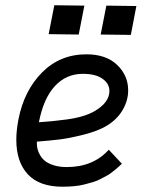

<svg xmlns="http://www.w3.org/2000/svg" viewBox="-20 -705 558 730"><path d="M186.5 -685.1 300.8 -683.6 279.3 -573.7 165 -575.2ZM384.3 -683.6 498.5 -682.1 477.5 -572.3 362.8 -573.7ZM127.9 -240.2Q161.1 -242.7 179.4 -244.4Q197.8 -246.1 232.9 -250.7Q268.1 -255.4 295.2 -263.7Q322.3 -272 341.8 -283.7Q396 -316.4 396 -358.9Q396 -387.2 369.4 -405.8Q342.8 -424.3 294.9 -424.3Q231.9 -424.3 188.7 -377.7Q145.5 -331.1 127.9 -240.2ZM308.6 -498.5Q383.3 -498.5 425.3 -458.3Q467.3 -418 467.3 -361.3Q467.3 -323.2 446.8 -287.6Q426.3 -252 387.7 -228Q353.5 -207 298.3 -193.1Q243.2 -179.2 206.5 -174.8Q169.9 -170.4 120.1 -166.5V-161.1Q120.1 -149.4 122.8 -137.9Q125.5 -126.5 133.1 -113.8Q140.6 -101.1 152.8 -91.8Q165 -82.5 185.8 -76.2Q206.5 -69.8 233.9 -69.8Q334 -69.8 393.6 -135.7L443.4 -82.5Q442.9 -82 434.1 -73.7Q425.3 -65.4 421.1 -62.3Q417 -59.1 406 -50.3Q395 -41.5 386 -36.9Q377 -32.2 362.8 -24.7Q348.6 -17.1 333.7 -12.7Q318.8 -8.3 300.8 -3.7Q282.7 1 261.5 2.9Q240.2 4.9 217.3 4.9Q129.9 4.9 85.9 -42.2Q42 -89.4 42 -173.8Q42 -209 50.3 -252Q71.8 -360.8 140.1 -429.7Q208.5 -498.5 308.6 -498.5Z"/></svg>

Font: Fantasque Sans Mono
Style: Italic
Weight: 400
Italic angle: -11°
Monospace: yes
Designer: Jany Belluz
Version: Version 1.8.0 ; ttfautohint (v1.8.2)